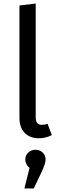

<svg xmlns="http://www.w3.org/2000/svg" viewBox="-20 -770 333 1086"><path d="M200 12Q149 12 119.5 -18.5Q90 -49 90 -104V-739L182 -750V-106Q182 -64 215 -64Q234 -64 249 -70L273 -6Q240 12 200 12ZM238 133Q238 156 212 210L171 296H118L147 180Q123 159 123 133Q123 109 140 93Q157 77 181 77Q205 77 221.5 93Q238 109 238 133Z"/></svg>

Font: Fira Sans
Style: Regular
Weight: 400
Designer: Carrois Corporate & Edenspiekermann AG
Foundry: Carrois Corporate GbR & Edenspiekermann AG
Version: Version 4.106;PS 004.106;hotconv 1.0.70;makeotf.lib2.5.58329